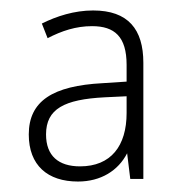

<svg xmlns="http://www.w3.org/2000/svg" viewBox="-20 -742 348 367"><path d="M158 -722C122 -722 88 -711 60 -697L71 -669C98 -683 125 -692 156 -692C199 -692 222 -672 222 -618V-586L176 -583C81 -578 35 -549 35 -485C35 -426 71 -395 129 -395C173 -395 206 -416 223 -449L229 -400H254V-622C254 -686 225 -722 158 -722ZM180 -556 222 -558V-526C222 -463 192 -424 133 -424C92 -424 68 -444 68 -485C68 -534 103 -552 180 -556Z"/></svg>

Font: Noto Sans Devanagari UI SemiCondensed ExtraLight
Style: Regular
Weight: 200
Width: 4
Designer: Jelle Bosma - Monotype Design Team
Foundry: Monotype Imaging Inc.
Version: Version 2.004